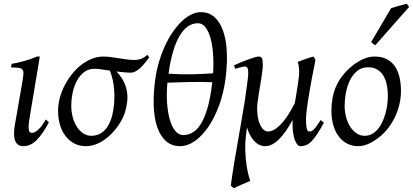

<svg xmlns="http://www.w3.org/2000/svg" viewBox="-20 -758 2198 1022"><path d="M240.2 -106.9Q207.5 -44.9 175.3 -12.5Q143.1 20 105 20Q39.6 20 59.1 -92.8L98.1 -316.9Q103 -345.2 104.5 -361.8Q106 -378.4 100.3 -386.5Q94.7 -394.5 80.3 -396.7Q65.9 -398.9 39.1 -398.9L42 -418Q72.8 -423.3 108.6 -433.1Q144.5 -442.9 176.8 -457H191.9L139.2 -141.1Q133.3 -108.4 132.6 -90.3Q131.8 -72.3 134 -63.5Q136.2 -54.7 141.1 -52.7Q146 -50.8 151.9 -50.8Q163.1 -50.8 181.9 -66.4Q200.7 -82 224.1 -122.1Z M549.8 -406.2Q547.9 -406.2 550.8 -404.8Q549.8 -405.8 549.8 -406.2ZM575.7 -137.2Q584.5 -171.4 587.4 -206.5Q590.3 -241.7 588.1 -274.2Q585.9 -306.6 579.6 -334.7Q573.2 -362.8 564.5 -382.3Q537.6 -386.2 515.6 -389.2Q493.7 -392.1 484.4 -392.1Q452.6 -392.1 429.2 -375Q405.8 -357.9 390.4 -330.1Q375 -302.2 367.2 -266.8Q359.4 -231.4 359.4 -194.8Q359.4 -162.1 367.4 -133.1Q375.5 -104 389.9 -82.3Q404.3 -60.5 423.6 -47.9Q442.9 -35.2 465.3 -35.2Q488.8 -35.2 506.6 -43.5Q524.4 -51.8 538.1 -65.9Q551.8 -80.1 560.8 -98.6Q569.8 -117.2 575.7 -137.2ZM774.4 -452.1Q762.2 -436.5 750.5 -421.9Q738.8 -407.2 726.6 -396Q714.4 -384.8 701.2 -377.9Q688 -371.1 673.3 -371.1Q660.6 -371.1 641.4 -373Q622.1 -375 600.1 -377.4Q624.5 -351.6 637.7 -325.4Q650.9 -299.3 655.5 -272.2Q660.2 -245.1 657 -217.3Q653.8 -189.5 645.5 -161.1Q641.1 -146 631.6 -126.7Q622.1 -107.4 607.9 -87.4Q593.8 -67.4 575.4 -48.1Q557.1 -28.8 535.4 -13.7Q513.7 1.5 488.8 10.7Q463.9 20 437 20Q402.8 20 375.5 5.6Q348.1 -8.8 328.9 -33.9Q309.6 -59.1 299.3 -93.5Q289.1 -127.9 289.1 -168Q289.1 -201.2 298.1 -235.6Q307.1 -270 323.5 -302Q339.8 -334 362.1 -362.3Q384.3 -390.6 411.1 -411.6Q438 -432.6 468.3 -444.8Q498.5 -457 530.3 -457Q549.8 -457 570.6 -454.1Q591.3 -451.2 612.1 -448Q632.8 -444.8 653.1 -441.9Q673.3 -439 692.4 -439Q720.2 -439 736.1 -447Q752 -455.1 764.6 -466.3Z M1033.2 -634.3Q975.6 -634.3 935.5 -566.4Q895.5 -498.5 877 -365.7Q939.5 -361.3 998 -362.5Q1056.6 -363.8 1114.3 -367.7Q1117.7 -423.3 1114 -471.9Q1110.4 -520.5 1100.1 -556.6Q1089.8 -592.8 1073 -613.5Q1056.2 -634.3 1033.2 -634.3ZM955.1 -39.1Q1018.6 -39.1 1056.6 -111.3Q1094.7 -183.6 1109.9 -320.3Q1051.8 -322.8 990.7 -321.5Q929.7 -320.3 871.1 -317.9Q865.7 -260.3 869.4 -209.5Q873 -158.7 884 -120.8Q895 -83 913.1 -61Q931.2 -39.1 955.1 -39.1ZM1180.2 -336.9Q1170.4 -263.2 1146.7 -198.2Q1123 -133.3 1090.3 -84.7Q1057.6 -36.1 1018.3 -8.1Q979 20 938 20Q894 20 864 -6.6Q834 -33.2 817.6 -79.6Q801.3 -126 798.3 -189.5Q797.9 -204.1 797.9 -219.2Q797.9 -270 805.2 -327.1Q811.5 -376.5 824.7 -422.6Q837.9 -468.8 856.2 -509.5Q874.5 -550.3 897.2 -584Q919.9 -617.7 944.8 -642.1Q969.7 -666.5 996.3 -679.9Q1022.9 -693.4 1049.3 -693.4Q1079.1 -693.4 1102.1 -680.7Q1125 -668 1141.6 -644.8Q1158.2 -621.6 1168.9 -589.1Q1179.7 -556.6 1184.6 -517.1Q1188 -485.8 1188 -450.7V-432.1Q1186.5 -386.2 1180.2 -336.9Z M1704.1 -105Q1683.6 -67.4 1667.5 -43.2Q1651.4 -19 1637.2 -4.9Q1623 9.3 1609.1 14.6Q1595.2 20 1580.1 20Q1569.8 20 1561.8 10Q1553.7 0 1548.1 -16.4Q1542.5 -32.7 1539.8 -54.2Q1537.1 -75.7 1537.1 -99.1Q1537.1 -104 1537.4 -109.4Q1537.6 -114.7 1538.1 -120.6Q1521 -89.4 1503.4 -63.5Q1485.8 -37.6 1467.5 -19Q1449.2 -0.5 1430.2 9.8Q1411.1 20 1391.1 20Q1375 20 1360.4 12.9Q1345.7 5.9 1333.5 -7.1Q1321.3 -20 1311.5 -38.3Q1301.8 -56.6 1294.9 -79.1Q1293.9 -72.3 1293 -65.4Q1292 -58.6 1291 -50.8Q1284.2 -0.5 1285.6 43.2Q1287.1 86.9 1292.2 120.6Q1297.4 154.3 1303.5 176.5Q1309.6 198.7 1312 205.1Q1304.7 208 1292.5 213.1Q1280.3 218.3 1267.1 224.1Q1253.9 230 1242.2 235.6Q1230.5 241.2 1224.6 244.1L1208.5 230Q1211.9 202.1 1217.5 166.5Q1223.1 130.9 1229.7 90.8Q1236.3 50.8 1243.9 8.3Q1251.5 -34.2 1258.5 -75.9Q1265.6 -117.7 1272.2 -156.5Q1278.8 -195.3 1284.2 -228Q1286.1 -247.1 1289.3 -266.8Q1292.5 -286.6 1294.9 -305.2Q1297.4 -323.7 1299.3 -340.8Q1301.3 -357.9 1301.3 -371.1Q1301.3 -382.3 1299.8 -388.9Q1298.3 -395.5 1295.7 -398.7Q1293 -401.9 1289.6 -402.8Q1286.1 -403.8 1282.2 -403.8Q1277.8 -403.8 1269.3 -401.9Q1260.7 -399.9 1252.4 -397.7Q1244.1 -395.5 1231.9 -392.1L1225.1 -410.2Q1245.6 -419.4 1266.4 -428Q1287.1 -436.5 1305.2 -442.9Q1323.2 -449.2 1336.7 -453.1Q1350.1 -457 1356 -457Q1369.6 -457 1374.3 -447.8Q1378.9 -438.5 1378.9 -416Q1378.9 -401.9 1376.7 -382.3Q1374.5 -362.8 1371.1 -341.1Q1367.7 -319.3 1363.8 -296.4Q1359.9 -273.4 1356.4 -252Q1353 -230.5 1350.8 -211.9Q1348.6 -193.4 1348.6 -180.2Q1348.6 -153.3 1353 -130.9Q1357.4 -108.4 1365.2 -92.3Q1373 -76.2 1383.8 -67.1Q1394.5 -58.1 1407.2 -58.1Q1437 -58.1 1472.9 -94.2Q1508.8 -130.4 1549.3 -209Q1553.2 -233.4 1557.4 -257.6Q1561.5 -281.7 1564.7 -303.5Q1567.9 -325.2 1570.1 -342.8Q1572.3 -360.4 1572.3 -371.1Q1572.3 -386.7 1570.6 -402.8Q1568.8 -418.9 1564 -428.2Q1572.8 -431.6 1583.3 -435.5Q1593.8 -439.5 1605 -443.4Q1616.2 -447.3 1627.4 -450.9Q1638.7 -454.6 1648.9 -457Q1652.8 -451.7 1655.3 -447Q1657.7 -442.4 1659.2 -438Q1656.2 -423.8 1651.4 -399.4Q1646.5 -375 1640.9 -345.5Q1635.3 -315.9 1629.6 -283.7Q1624 -251.5 1619.4 -221.2Q1614.7 -190.9 1611.8 -165.5Q1608.9 -140.1 1608.9 -124Q1608.9 -102.1 1610.4 -88.9Q1611.8 -75.7 1614.3 -68.8Q1616.7 -62 1619.9 -60.1Q1623 -58.1 1627 -58.1Q1631.8 -58.1 1636.5 -59.3Q1641.1 -60.5 1647.7 -66.4Q1654.3 -72.3 1663.6 -84.7Q1672.9 -97.2 1687 -119.1Z M2044.4 -246.1Q2044.4 -320.8 2017.1 -360.4Q1989.7 -399.9 1939.5 -399.9Q1904.3 -399.9 1880.4 -379.6Q1856.4 -359.4 1841.8 -328.6Q1827.1 -297.9 1820.8 -262Q1814.5 -226.1 1814.5 -194.8Q1814.5 -162.1 1822.5 -133.1Q1830.6 -104 1845 -82.3Q1859.4 -60.5 1878.7 -47.9Q1897.9 -35.2 1920.4 -35.2Q1942.9 -35.2 1960.7 -45.2Q1978.5 -55.2 1992.4 -72Q2006.3 -88.9 2016.1 -110.6Q2025.9 -132.3 2032.2 -155.8Q2038.6 -179.2 2041.5 -202.6Q2044.4 -226.1 2044.4 -246.1ZM2114.3 -272.9Q2114.3 -240.2 2106.9 -206.8Q2099.6 -173.3 2085.4 -141.8Q2071.3 -110.4 2050.5 -81.8Q2029.8 -53.2 2002.4 -30.8Q1989.7 -20.5 1975.6 -11.2Q1961.4 -2 1946.8 5.1Q1932.1 12.2 1917 16.1Q1901.9 20 1887.2 20Q1853 20 1826.4 5.6Q1799.8 -8.8 1781.5 -33.9Q1763.2 -59.1 1753.7 -93.5Q1744.1 -127.9 1744.1 -168Q1744.1 -203.1 1750 -235.6Q1755.9 -268.1 1769 -298.3Q1782.2 -328.6 1804.2 -356.4Q1826.2 -384.3 1858.4 -410.2Q1883.3 -429.7 1913.1 -443.4Q1942.9 -457 1973.1 -457Q2011.2 -457 2038.1 -443.4Q2064.9 -429.7 2081.8 -405.3Q2098.6 -380.9 2106.4 -347.2Q2114.3 -313.5 2114.3 -272.9ZM1978.5 -518.1Q1971.2 -520.5 1967 -523.4Q1962.9 -526.4 1955.6 -534.2L2061.5 -713.9Q2069.3 -716.8 2080.1 -720.2Q2090.8 -723.6 2102.3 -726.8Q2113.8 -730 2125.2 -732.7Q2136.7 -735.4 2145.5 -737.8L2157.7 -721.2Z"/></svg>

Font: Akkhara
Style: Italic
Weight: 400
Italic angle: -7°
Designer: J. Victor Gaultney
Version: Version 1.00 June 13, 2006, initial release